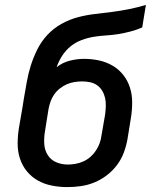

<svg xmlns="http://www.w3.org/2000/svg" viewBox="-20 -755 640 783"><path d="M254 8Q223 8 192 2Q161 -4 135 -18.5Q109 -33 90 -56Q71 -79 61.5 -108Q52 -137 52 -168.5Q52 -200 57 -232L72 -319Q73 -327 74.5 -335Q76 -343 77 -351Q83 -385 89 -419.5Q95 -454 105.5 -487.5Q116 -521 132.5 -554Q149 -587 174 -613.5Q199 -640 231.5 -658Q264 -676 298.5 -685Q333 -694 368 -698Q403 -702 438 -706.5Q473 -711 507.5 -718Q542 -725 575 -735L560 -643Q537 -633 512 -626.5Q487 -620 462.5 -616Q438 -612 413 -610.5Q388 -609 363 -605Q338 -601 313.5 -592Q289 -583 268.5 -566.5Q248 -550 233.5 -527.5Q219 -505 211 -481Q235 -500 264.5 -507.5Q294 -515 323 -515Q354 -515 384 -508.5Q414 -502 439.5 -487Q465 -472 483 -449Q501 -426 510 -397.5Q519 -369 519 -337.5Q519 -306 514 -275L500 -188Q495 -160 485 -133Q475 -106 457.5 -82.5Q440 -59 416 -40.5Q392 -22 365 -11Q338 0 310 4Q282 8 254 8ZM256 -84Q273 -84 289 -87Q305 -90 320.5 -97Q336 -104 349 -115.5Q362 -127 371.5 -141.5Q381 -156 386.5 -171.5Q392 -187 394 -203L409 -290Q411 -307 411.5 -323.5Q412 -340 408.5 -355.5Q405 -371 397 -384.5Q389 -398 376.5 -407Q364 -416 348 -419.5Q332 -423 315 -423Q300 -423 284 -420.5Q268 -418 253 -411.5Q238 -405 224.5 -394.5Q211 -384 201.5 -370.5Q192 -357 186.5 -342Q181 -327 178 -311L163 -217Q159 -192 160.5 -167.5Q162 -143 174.5 -123Q187 -103 209 -93.5Q231 -84 256 -84Z"/></svg>

Font: Iosevka Curly SmBdEx
Style: Italic
Weight: 600
Width: 7
Italic angle: -9°
Monospace: yes
Designer: Belleve Invis
Foundry: Belleve Invis
Version: Version 11.1.0; ttfautohint (v1.8.3)